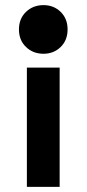

<svg xmlns="http://www.w3.org/2000/svg" viewBox="-20 -530 338 750"><path d="M85 200V-266H213V200ZM150 -510Q190 -510 217 -483.5Q244 -457 244 -415Q244 -373 217 -346.5Q190 -320 150 -320Q109 -320 81.5 -346.5Q54 -373 54 -415Q54 -457 81.5 -483.5Q109 -510 150 -510Z"/></svg>

Font: Space Grotesk Light
Style: Bold
Weight: 700
Version: Version 2.000